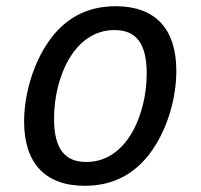

<svg xmlns="http://www.w3.org/2000/svg" viewBox="-20 -580 642 614"><path d="M251 14.2C344.7 14.2 416 -25.9 467.8 -101.1C517.1 -172.9 543.9 -268.6 543.9 -353.5C543.9 -489.3 475.1 -560.1 350.1 -560.1C257.3 -560.1 186 -521 133.8 -444.8C86.4 -376 57.1 -278.8 57.1 -191.4C57.1 -59.6 123.5 14.2 251 14.2ZM255.9 -62C187.5 -62 152.8 -104 152.8 -200.7C152.8 -330.1 215.3 -483.9 346.2 -483.9C414.6 -483.9 449.2 -441.9 449.2 -345.2C449.2 -215.8 386.7 -62 255.9 -62Z"/></svg>

Font: Hack
Style: Oblique
Weight: 400
Italic angle: -12°
Monospace: yes
Designer: Christopher Simpkins
Foundry: Christopher Simpkins
Version: Version 2.010